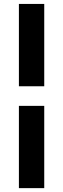

<svg xmlns="http://www.w3.org/2000/svg" viewBox="-20 -800 322 980"><path d="M76.5 -359.8V-450.8Q76.5 -491.3 76.5 -531.3Q76.5 -571.3 76.5 -611.5Q76.5 -651.8 76.5 -693.8Q76.5 -735.8 76.5 -779.8H205.8Q205.8 -735.8 205.8 -693.8Q205.8 -651.8 205.8 -611.5Q205.8 -571.3 205.8 -531.3Q205.8 -491.3 205.8 -450.8V-359.8ZM76.5 160.2Q76.5 115.7 76.5 74Q76.5 32.2 76.5 -8Q76.5 -48.3 76.5 -88.3Q76.5 -128.3 76.5 -168.8V-259.8H205.8V-168.8Q205.8 -128.3 205.8 -88.3Q205.8 -48.3 205.8 -8Q205.8 32.2 205.8 74Q205.8 115.7 205.8 160.2Z"/></svg>

Font: Commissioner Thin
Style: Regular
Weight: 100
Designer: Kostas Bartsokas
Foundry: Kostas Bartsokas
Version: Version 1.001;gftools[0.9.23]